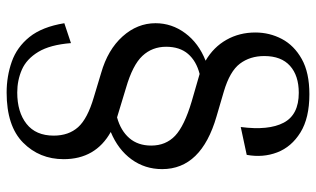

<svg xmlns="http://www.w3.org/2000/svg" viewBox="-207 -523 953 579"><g transform="rotate(90 269.5 -233.5)"><path d="M460 51Q460 124 410 173.5Q360 223 259 223Q210 223 166 207.5Q122 192 91.5 154Q61 116 50 49L110 29Q115 92 136.5 127.5Q158 163 190 177Q222 191 259 191Q318 191 353.5 163Q389 135 389 81Q389 36 363.5 7.5Q338 -21 273 -40L200 -62Q130 -82 90 -126.5Q50 -171 50 -226Q50 -275 80 -315.5Q110 -356 163 -377Q122 -401 100 -440Q78 -479 78 -527Q78 -570 97.5 -607Q117 -644 158 -667Q199 -690 264 -690Q336 -690 379.5 -663Q423 -636 439.5 -593Q456 -550 447 -501L363 -483Q374 -567 350 -612.5Q326 -658 260 -658Q208 -658 178.5 -631.5Q149 -605 149 -554Q149 -511 172 -480.5Q195 -450 256 -432L331 -410Q490 -364 490 -246Q490 -194 460.5 -153.5Q431 -113 378 -91Q460 -45 460 51ZM245 -137 334 -110Q374 -121 396.5 -147Q419 -173 419 -213Q419 -257 389.5 -285Q360 -313 286 -335L203 -359Q164 -349 142.5 -324Q121 -299 121 -258Q121 -216 148.5 -186.5Q176 -157 245 -137Z"/></g></svg>

Font: Inria Serif
Style: Regular
Weight: 400
Designer: Black Foundry Team
Foundry: Black Foundry
Version: Version 1.000; ttfautohint (v1.8.3)